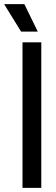

<svg xmlns="http://www.w3.org/2000/svg" viewBox="-59 -910 270 930"><path d="M141 0H50V-705H141ZM124 -757H43L-39 -890H59Z"/></svg>

Font: Akshar
Style: Regular
Weight: 400
Designer: Tall Chai
Foundry: Tall Chai
Version: Version 1.000